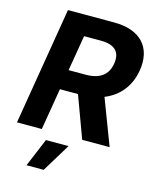

<svg xmlns="http://www.w3.org/2000/svg" viewBox="-137 -821 937 1148"><g transform="rotate(15 331.0 -247.0)"><path d="M646.7 -489.7C670.5 -634.2 590.6 -727.3 425.4 -727.3H138.5L17.8 0H171.5L214.5 -257.8H326.3L421.5 0H591.3L483.7 -282.7C572.4 -318.2 630.3 -390.3 646.7 -489.7ZM488.3 -489.7C476.6 -417.6 427.9 -381.4 339.5 -381.4H235.1L272 -601.6H375.7C463.8 -601.6 500 -562.5 488.3 -489.7ZM139.2 233H245.4L352.3 57.5H212.4Z"/></g></svg>

Font: TID UI
Style: Bold Italic
Weight: 700
Italic angle: -9.39999°
Designer: The TID Project Authors
Foundry: Bakken & Bæck
Version: Version 1.001;hotconv 1.0.109;makeotfexe 2.5.65596